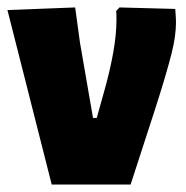

<svg xmlns="http://www.w3.org/2000/svg" viewBox="-20 -496 501 516"><path d="M453 -437C453 -444 452 -456 451 -472L301 -476L292 -466C293 -461 293 -453 293 -442C293 -393 282 -328 259 -247L240 -179H230L195 -381L182 -476L0 -469L119 0H331L395 -197C418 -268 433 -320 441 -352C449 -383 453 -412 453 -437Z"/></svg>

Font: Luna Sans Black
Style: Regular
Weight: 900
Designer: Juan Pablo del Peral
Foundry: Huerta Tipografica
Version: Version 2.001; ttfautohint (v1.5)